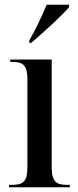

<svg xmlns="http://www.w3.org/2000/svg" viewBox="-20 -786 326 806"><path d="M103 -616V-606H111C160 -648 241 -721 270 -756V-766H176C157 -721 130 -663 103 -616ZM18 0H273V-10H262C216 -10 197 -23 197 -85V-536H23V-526H32C77 -526 95 -512 95 -453V-84C95 -23 77 -10 30 -10H18Z"/></svg>

Font: Noto Serif Display Condensed Medium
Style: Regular
Weight: 500
Width: 3
Designer: Monotype Design Team
Foundry: Monotype Imaging Inc.
Version: Version 2.009